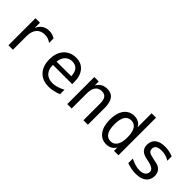

<svg xmlns="http://www.w3.org/2000/svg" viewBox="110 -1449 2279 2279"><g transform="rotate(45 1250.0 -309.5)"><path d="M410.2 -360.4Q386.7 -378.9 361.8 -387.2Q336.9 -395.5 306.6 -395.5Q237.3 -395.5 200.7 -351.6Q164.1 -307.6 164.1 -225.6V0H88.9V-454.1H164.1V-364.3Q182.6 -413.1 221.2 -439Q259.8 -464.8 312.5 -464.8Q340.8 -464.8 364.3 -457.5Q387.7 -450.2 410.2 -436.5Z M950.2 -245.1V-209H627V-207Q627 -131.8 666 -91.3Q705.1 -50.8 775.4 -50.8Q811.5 -50.8 850.1 -62.5Q888.7 -74.2 932.6 -97.7V-22.5Q890.6 -5.9 851.1 2.9Q811.5 11.7 774.4 11.7Q668.9 11.7 609.4 -51.8Q549.8 -115.2 549.8 -226.6Q549.8 -335 607.9 -399.9Q666 -464.8 763.7 -464.8Q850.6 -464.8 900.4 -405.8Q950.2 -346.7 950.2 -245.1ZM876 -267.6Q874 -333 844.7 -367.2Q815.4 -401.4 759.8 -401.4Q707 -401.4 671.9 -365.7Q636.7 -330.1 630.9 -266.6Z M1422.9 -281.2V0H1347.7V-281.2Q1347.7 -341.8 1326.2 -370.6Q1304.7 -399.4 1258.8 -399.4Q1207 -399.4 1178.7 -362.8Q1150.4 -326.2 1150.4 -255.9V0H1076.2V-454.1H1150.4V-385.7Q1170.9 -424.8 1204.6 -444.8Q1238.3 -464.8 1285.2 -464.8Q1354.5 -464.8 1388.7 -419.4Q1422.9 -374 1422.9 -281.2Z M1861.3 -395.5V-630.9H1935.5V0H1861.3V-56.6Q1842.8 -23.4 1811.5 -5.9Q1780.3 11.7 1740.2 11.7Q1658.2 11.7 1610.8 -52.2Q1563.5 -116.2 1563.5 -227.5Q1563.5 -338.9 1610.8 -401.9Q1658.2 -464.8 1740.2 -464.8Q1781.2 -464.8 1812.5 -447.3Q1843.8 -429.7 1861.3 -395.5ZM1641.6 -226.6Q1641.6 -139.6 1669.4 -95.2Q1697.3 -50.8 1751 -50.8Q1804.7 -50.8 1833 -95.7Q1861.3 -140.6 1861.3 -226.6Q1861.3 -312.5 1833 -356.9Q1804.7 -401.4 1751 -401.4Q1697.3 -401.4 1669.4 -356.9Q1641.6 -312.5 1641.6 -226.6Z M2391.6 -437.5V-364.3Q2360.4 -383.8 2328.1 -393.1Q2295.9 -402.3 2261.7 -402.3Q2210.9 -402.3 2186 -385.7Q2161.1 -369.1 2161.1 -335.9Q2161.1 -305.7 2179.7 -290.5Q2198.2 -275.4 2272.5 -260.7L2302.7 -254.9Q2358.4 -245.1 2386.7 -213.4Q2415 -181.6 2415 -130.9Q2415 -64.5 2367.7 -26.4Q2320.3 11.7 2234.4 11.7Q2200.2 11.7 2163.6 4.9Q2127 -2 2084 -16.6V-92.8Q2126 -72.3 2164.1 -61Q2202.1 -49.8 2236.3 -49.8Q2286.1 -49.8 2313 -70.3Q2339.8 -90.8 2339.8 -126Q2339.8 -178.7 2240.2 -198.2L2237.3 -199.2L2210 -205.1Q2144.5 -216.8 2115.2 -247.1Q2085.9 -277.3 2085.9 -328.1Q2085.9 -393.6 2129.9 -429.2Q2173.8 -464.8 2255.9 -464.8Q2292 -464.8 2325.7 -458Q2359.4 -451.2 2391.6 -437.5Z"/></g></svg>

Font: BabelStone Xiangqi Colour
Style: Regular
Weight: 400
Designer: Andrew West
Foundry: BabelStone
Version: Version 11.001 November 01, 2021